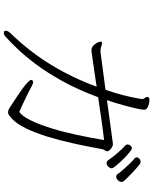

<svg xmlns="http://www.w3.org/2000/svg" viewBox="85 -866 829 1040"><g transform="rotate(90 500.0 -346.5)"><path d="M762 -543Q773 -543 786.5 -532Q800 -521 800 -513Q800 -506 795 -499Q790 -492 789 -488Q775 -409 758 -332Q741 -255 720.5 -188.5Q700 -122 675.5 -71.5Q651 -21 622 5Q614 12 605.5 18.5Q597 25 587 25Q580 25 569 19Q567 18 551 7.5Q535 -3 512 -18Q489 -33 466 -49.5Q443 -66 428 -80Q413 -94 413 -101Q413 -104 416 -107Q418 -111 425 -111Q432 -111 444 -105Q473 -89 512.5 -70Q552 -51 587 -36Q610 -52 632.5 -98Q655 -144 675 -208.5Q695 -273 711 -347.5Q727 -422 739 -495Q699 -491 636 -482Q573 -473 507 -463Q466 -352 418.5 -267Q371 -182 325 -121.5Q279 -61 241 -22Q203 17 181 37Q169 48 158 48Q147 48 147 37Q147 26 160 12Q261 -92 332 -209Q403 -326 450 -455Q403 -448 363 -442Q323 -436 297 -432.5Q271 -429 265 -428Q261 -427 258 -427Q255 -427 253 -427Q238 -427 227.5 -437Q217 -447 211.5 -458.5Q206 -470 206 -476Q206 -483 212 -484H215Q220 -484 225.5 -482.5Q231 -481 235 -479Q240 -477 248 -476.5Q256 -476 263 -476L467 -503Q485 -555 496 -599Q507 -643 512 -670.5Q517 -698 517 -699Q517 -711 511.5 -715.5Q506 -720 506 -728Q506 -738 512 -739.5Q518 -741 521 -741Q530 -741 542.5 -738.5Q555 -736 565 -729.5Q575 -723 575 -711Q575 -702 568.5 -672Q562 -642 550.5 -600Q539 -558 523 -511L758 -543ZM966 -590Q966 -580 957 -570.5Q948 -561 937 -561Q928 -561 923 -569Q917 -579 901 -597Q885 -615 867.5 -633.5Q850 -652 839 -660Q833 -665 833 -672Q833 -680 840 -686.5Q847 -693 856 -693Q862 -693 868 -690Q876 -684 890.5 -671.5Q905 -659 920.5 -644Q936 -629 948.5 -616.5Q961 -604 964 -598Q966 -592 966 -590ZM892 -537Q892 -527 883 -518Q874 -509 864 -509Q854 -509 849 -517Q831 -543 807 -570.5Q783 -598 768 -611Q763 -615 763 -623Q763 -631 769.5 -638.5Q776 -646 784 -646Q790 -646 807.5 -631.5Q825 -617 844.5 -597Q864 -577 878 -560Q892 -543 892 -537Z"/></g></svg>

Font: Moon Stars Kai HW Light
Style: Regular
Weight: 300
Designer: GuiWonder
Version: Version 1.101